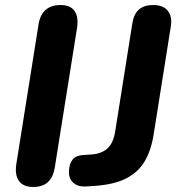

<svg xmlns="http://www.w3.org/2000/svg" viewBox="-20 -734 709 763"><path d="M112 9Q72 9 55 -15.5Q38 -40 45 -83L133 -636Q139 -675 161 -694.5Q183 -714 221 -714Q260 -714 276.5 -690Q293 -666 286 -622L198 -70Q192 -31 171 -11Q150 9 112 9ZM323 7Q290 9 271.5 -7.5Q253 -24 254 -53Q255 -84 269 -100.5Q283 -117 312 -118L342 -120Q385 -123 408 -145Q431 -167 438 -213L506 -642Q512 -679 532.5 -696.5Q553 -714 589 -714Q628 -714 646.5 -691.5Q665 -669 659 -630L591 -202Q581 -137 555 -93Q529 -49 480.5 -24.5Q432 0 353 5Z"/></svg>

Font: Nunito ExtraLight ExtraBold
Style: Italic
Weight: 800
Italic angle: -9°
Version: Version 3.602